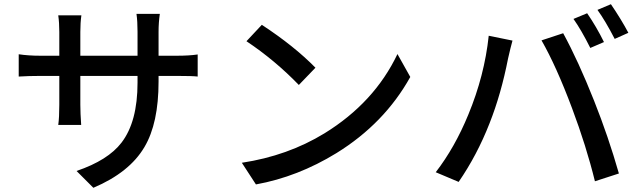

<svg xmlns="http://www.w3.org/2000/svg" viewBox="-20 -850 3040 913"><path d="M821 -585Q880 -585 920 -591V-486Q896 -489 822 -489H734V-462Q734 -264 667 -151Q596 -30 424 43L344 -37Q494 -88 558 -172Q634 -271 634 -457V-489H362V-352Q362 -312 366 -256H257Q262 -291 262 -352V-489H172Q117 -489 69 -486V-592Q115 -585 172 -585H262V-698Q262 -742 257 -777H367Q362 -742 362 -698V-585H634V-699Q634 -749 629 -784H740Q734 -742 734 -699V-585Z M1225 -732Q1379 -631 1480 -528L1401 -446Q1288 -563 1152 -654ZM1130 -76Q1348 -109 1523 -216Q1760 -362 1870 -593L1931 -484Q1808 -263 1580 -122Q1396 -9 1197 27Z M2772 -787Q2816 -723 2852 -650L2787 -622Q2744 -708 2707 -760ZM2885 -830Q2934 -758 2968 -694L2903 -665Q2858 -752 2821 -803ZM2304 -680 2417 -657Q2408 -625 2396 -572Q2363 -403 2308 -264Q2249 -113 2161 15L2052 -31Q2143 -149 2207 -305Q2284 -491 2304 -680ZM2555 -658 2658 -692Q2730 -560 2805 -371Q2873 -200 2923 -25L2809 12Q2768 -155 2700 -336Q2625 -536 2555 -658Z"/></svg>

Font: Noto Sans S Chinese Medium
Style: Regular
Weight: 500
Designer: Ryoko NISHIZUKA  (kana & ideographs); Paul D. Hunt (Latin, Greek & Cyrillic); Wenlong ZHANG  (bopomofo); Sandoll Communi
Foundry: Adobe Systems Incorporated
Version: Version 1.000;PS 1;hotconv 1.0.78;makeotf.lib2.5.61930